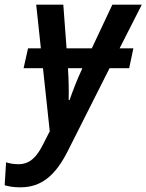

<svg xmlns="http://www.w3.org/2000/svg" viewBox="-100 -562 627 822"><path d="M-13 240C80 240 139 186 190 85L369 -270H453L471 -355H412L507 -542H381L293 -355H185L171 -542H55L75 -355H20L1 -270H84L113 0L86 53C59 108 29 141 -21 141C-41 141 -58 138 -74 133L-80 231C-63 236 -44 240 -13 240ZM194 -134C195 -171 194 -225 191 -270H252L251 -266C231 -224 210 -169 198 -134Z"/></svg>

Font: Noto Sans SemiCondensed SemiBold
Style: Italic
Weight: 600
Width: 4
Italic angle: -12°
Designer: Monotype Design Team
Foundry: Monotype Imaging Inc.
Version: Version 2.013